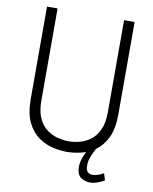

<svg xmlns="http://www.w3.org/2000/svg" viewBox="-99 -843 855 1075"><g transform="rotate(10 329.0 -306.0)"><path d="M330 12Q295 12 252.2 2.8Q209.5 -6.5 170.2 -33.2Q131 -60 105.5 -111Q80 -162 80 -245V-770H140V-247Q140 -184 158.8 -144.8Q177.5 -105.5 207.2 -84.5Q237 -63.5 269.8 -55.8Q302.5 -48 330 -48Q357 -48 389.2 -55.8Q421.5 -63.5 451 -84.5Q480.5 -105.5 499.2 -144.8Q518 -184 518 -247V-770H578V-245Q578 -162 552.8 -111Q527.5 -60 488.2 -33.2Q449 -6.5 406.5 2.8Q364 12 330 12ZM487 158.5Q460 158.5 435.8 142.8Q411.5 127 411.5 81.5Q411.5 50.5 427.2 14.2Q443 -22 459.5 -49.5L490.5 -36.5Q478.5 -15 467 12.2Q455.5 39.5 455.5 67.5Q455.5 113.5 493 113.5Q511 113.5 527.8 107Q544.5 100.5 556.5 93.5L568.5 132Q556.5 140 533 149.2Q509.5 158.5 487 158.5Z"/></g></svg>

Font: Junction Light
Style: Regular
Weight: 300
Designer: Caroline Hadilaksono
Foundry: Caroline Hadilaksono, Tyler Finck, The League of Moveable Type
Version: Version 2.000; ttfautohint (v1.8.3)